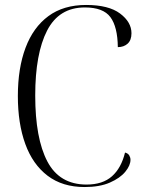

<svg xmlns="http://www.w3.org/2000/svg" viewBox="-20 -744 581 774"><path d="M321 10Q232 10 172 -35.5Q112 -81 82 -163.5Q52 -246 52 -357Q52 -469 83 -551.5Q114 -634 175 -679Q236 -724 327 -724Q418 -724 464 -689.5Q510 -655 510 -610Q510 -582 494.5 -568Q479 -554 455 -554Q454 -636 425 -675Q396 -714 322 -714Q218 -714 170 -621Q122 -528 122 -359Q122 -186 171 -93Q220 0 329 0Q394 0 431.5 -33.5Q469 -67 484 -129Q496 -126 501 -117.5Q506 -109 506 -100Q506 -77 485 -51.5Q464 -26 423 -8Q382 10 321 10Z"/></svg>

Font: Noto Serif Display SemiCondensed Light
Style: Regular
Weight: 300
Width: 4
Designer: Monotype Design Team
Foundry: Monotype Imaging Inc.
Version: Version 2.009